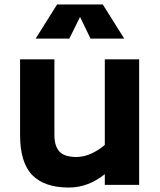

<svg xmlns="http://www.w3.org/2000/svg" viewBox="-20 -829 719 861"><path d="M70 0ZM604 -563V0H450V-48Q375 12 289 12Q179 12 124.5 -44Q70 -100 70 -224V-563H224V-224Q224 -174 246.5 -149.5Q269 -125 322 -125Q385 -125 450 -179V-563ZM386 -656 339 -753 291 -656H140L236 -809H441L537 -656Z"/></svg>

Font: Biryani ExtraBold
Style: Regular
Weight: 800
Designer: Dan Reynolds and Mathieu Reguer
Foundry: Dan Reynolds and Mathieu Reguer
Version: Version 1.004; ttfautohint (v1.1) -l 5 -r 5 -G 72 -x 0 -D la